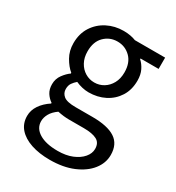

<svg xmlns="http://www.w3.org/2000/svg" viewBox="-174 -603 852 932"><g transform="rotate(30 252.0 -137.0)"><path d="M246.3 223.7Q186.8 223.7 141.3 208.4Q95.8 193 70.5 164.1Q45.2 135.2 45.2 93.4Q45.2 61.7 64.1 33.5Q83.1 5.3 116.4 -16.5V-20.5Q98.1 -32.6 85.5 -52.2Q73 -71.7 73 -100.2Q73 -130.6 90.4 -154.1Q107.8 -177.5 126.4 -190.4V-194.4Q102.6 -213.7 83 -247.8Q63.5 -281.9 63.5 -324.9Q63.5 -378.1 88.6 -417Q113.7 -455.9 155.2 -477Q196.6 -498.1 245.9 -498.1Q266.3 -498.1 283.9 -494.8Q301.6 -491.5 314.5 -486.1H484.1V-422.8H382.8V-418.8Q400.5 -403 412.2 -379Q423.9 -355 423.9 -322Q423.9 -270.3 400 -232.7Q376.2 -195.2 335.9 -174.7Q295.6 -154.2 245.9 -154.2Q228.2 -154.2 209.3 -158.6Q190.5 -162.9 173.5 -170.7Q160.8 -159.9 151.6 -146.8Q142.5 -133.7 142.5 -113.2Q142.5 -90.3 160.9 -75.4Q179.3 -60.5 227.7 -60.5H322.3Q407.4 -60.5 449.7 -32.8Q492.1 -5.2 492.1 55.6Q492.1 100.8 462 138.9Q431.8 177.1 376.6 200.4Q321.4 223.7 246.3 223.7ZM245.9 -209.4Q273.9 -209.4 297.3 -223.6Q320.6 -237.7 334.9 -263.6Q349.2 -289.6 349.2 -324.9Q349.2 -378.9 319 -408.7Q288.8 -438.4 245.9 -438.4Q202.9 -438.4 172.8 -408.7Q142.6 -378.9 142.6 -324.9Q142.6 -289.6 156.9 -263.6Q171.1 -237.7 194.5 -223.6Q217.9 -209.4 245.9 -209.4ZM257.9 167Q304.2 167 338.5 153Q372.9 138.9 392.2 116.1Q411.5 93.3 411.5 67.9Q411.5 34 386.4 20.8Q361.3 7.6 313.5 7.6H229.7Q216.1 7.6 199.6 5.8Q183.2 3.9 166.5 0.3Q140.4 18.8 128.7 39.7Q116.9 60.7 116.9 81.8Q116.9 121 154.5 144Q192.1 167 257.9 167Z"/></g></svg>

Font: Source Sans 3 VF
Style: Regular
Weight: 200
Designer: Paul D. Hunt
Foundry: Adobe
Version: Version 3.046;hotconv 1.0.118;makeotfexe 2.5.65603